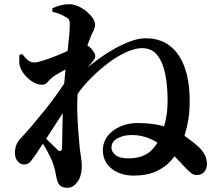

<svg xmlns="http://www.w3.org/2000/svg" viewBox="-20 -832 1040 913"><path d="M616 3Q575 3 541.5 -11.5Q508 -26 488.5 -53.5Q469 -81 469 -117Q469 -155 491.5 -184.5Q514 -214 552 -230.5Q590 -247 634 -247Q714 -247 770.5 -227.5Q827 -208 864 -181.5Q901 -155 924 -134Q942 -117 953 -97Q964 -77 964 -52Q964 -30 951.5 -15Q939 0 917 0Q902 1 890.5 -8Q879 -17 862 -34Q847 -50 822.5 -76Q798 -102 765.5 -128.5Q733 -155 693 -172.5Q653 -190 606 -190Q568 -190 539 -174.5Q510 -159 510 -130Q510 -110 529.5 -94.5Q549 -79 590 -79Q648 -79 683.5 -103.5Q719 -128 743 -182Q758 -216 767.5 -259.5Q777 -303 777 -354Q777 -422 766 -478.5Q755 -535 728.5 -569Q702 -603 655 -603Q623 -603 581.5 -584.5Q540 -566 497 -534Q454 -502 413.5 -461.5Q373 -421 343 -377L347 -468Q361 -482 387.5 -504Q414 -526 448.5 -551.5Q483 -577 522 -599Q561 -621 600 -635.5Q639 -650 673 -650Q726 -650 765.5 -628.5Q805 -607 831 -567Q857 -527 869.5 -473Q882 -419 882 -353Q882 -305 876 -266.5Q870 -228 860.5 -197Q851 -166 839 -138Q821 -99 792 -67Q763 -35 720 -16Q677 3 616 3ZM96 -50Q79 -49 65 -64Q51 -79 51 -105Q51 -127 58.5 -144.5Q66 -162 81 -177Q100 -197 129.5 -231.5Q159 -266 192.5 -307.5Q226 -349 258 -394.5Q290 -440 316 -483L322 -361Q302 -330 281 -298Q260 -266 239 -233Q218 -200 196.5 -167.5Q175 -135 153 -102Q140 -82 127 -66Q114 -50 96 -50ZM301 61Q275 61 263.5 48Q252 35 249 14Q245 -7 240.5 -26.5Q236 -46 227 -68Q222 -80 215 -94Q208 -108 199 -124Q190 -140 180 -154.5Q170 -169 160 -183L170 -203Q180 -192 196.5 -175Q213 -158 229 -143.5Q245 -129 252 -121Q273 -102 275 -131Q276 -158 276.5 -203Q277 -248 278.5 -301Q280 -354 283 -404Q286 -448 291 -495.5Q296 -543 301 -586Q306 -629 309 -663Q312 -697 312 -714Q312 -731 308.5 -738Q305 -745 291 -752Q280 -759 265 -765Q250 -771 229 -776V-793Q248 -801 267.5 -806.5Q287 -812 309 -812Q329 -812 351 -802.5Q373 -793 391 -778Q409 -763 420.5 -746.5Q432 -730 432 -716Q432 -699 424 -684.5Q416 -670 407 -646Q398 -626 389 -593.5Q380 -561 371.5 -522.5Q363 -484 357 -447Q351 -410 349 -384Q346 -344 347.5 -298.5Q349 -253 352 -212Q355 -171 358 -140Q361 -110 365 -86Q369 -62 369 -41Q369 3 349 32Q329 61 301 61ZM180 -429Q158 -429 136 -442.5Q114 -456 97.5 -476Q81 -496 75 -516Q71 -529 71.5 -543Q72 -557 72 -571L86 -575Q99 -557 112.5 -546Q126 -535 143 -535Q157 -535 185.5 -544Q214 -553 247.5 -566.5Q281 -580 309.5 -593.5Q338 -607 353 -614Q365 -621 374 -621Q383 -621 390 -618Q407 -611 420 -593.5Q433 -576 433 -567Q433 -557 427.5 -549Q422 -541 411 -528Q392 -506 373.5 -481Q355 -456 338 -431L341 -491Q345 -499 350.5 -513.5Q356 -528 358 -536Q339 -528 314.5 -514.5Q290 -501 267.5 -488.5Q245 -476 233 -467Q218 -456 207 -442.5Q196 -429 180 -429Z"/></svg>

Font: Noto Serif SC ExtraLight
Style: Bold
Weight: 700
Version: Version 2.002-H1;hotconv 1.1.0;makeotfexe 2.6.0